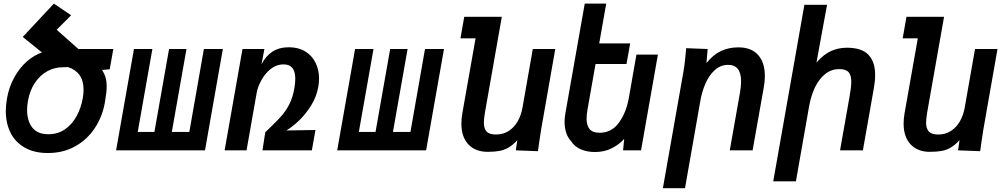

<svg xmlns="http://www.w3.org/2000/svg" viewBox="-20 -816 5440 1042"><path d="M11.5 -214Q11.5 -243.5 18 -282.5Q29 -344.5 57.5 -396Q86 -447.5 125.2 -482Q164.5 -516.5 207.5 -531.5L103.5 -615.5L272.5 -796.5L366 -733L287.5 -654.5L405.5 -550H595L575.5 -440L534 -436.5Q547 -416 553 -395Q559 -374 559 -347.5Q559 -317 549.5 -261.5Q536 -183.5 494.5 -120.8Q453 -58 387.8 -21.8Q322.5 14.5 240 14.5Q166.5 14.5 115 -14.5Q63.5 -43.5 37.5 -95Q11.5 -146.5 11.5 -214ZM429 -282Q433.5 -307 433.5 -328.5Q433.5 -378 411.5 -408.8Q389.5 -439.5 348.5 -452L319.5 -451Q277.5 -451 238.5 -430.5Q199.5 -410 170.8 -368.5Q142 -327 131.5 -267.5Q127 -243 127 -219Q127 -160.5 155 -124Q183 -87.5 242.5 -87.5Q295 -87.5 334 -115.2Q373 -143 396.5 -187Q420 -231 429 -282Z M1092.5 0H610L707 -550H807L727.5 -100H818L897.5 -550H992L912.5 -100H1007.5L1086.5 -550H1189.5Z M1296 -550H1415L1399 -466Q1420.5 -510 1457.2 -534.8Q1494 -559.5 1547.5 -559.5Q1599 -559.5 1636 -537.2Q1673 -515 1692.2 -476.2Q1711.5 -437.5 1711.5 -389.5Q1711.5 -369.5 1707.5 -345.5Q1698 -290 1667.2 -241.5Q1636.5 -193 1600 -159Q1563.5 -125 1534 -108L1692 -110.5L1672.5 0H1404.5L1419.5 -98L1451 -128.5Q1488.5 -165 1510.8 -190.5Q1533 -216 1551 -252Q1569 -288 1577.5 -337Q1582.5 -366 1582.5 -388.5Q1582.5 -466.5 1519.5 -466.5Q1479.5 -466.5 1448.2 -441Q1417 -415.5 1397.8 -379.5Q1378.5 -343.5 1373 -312L1318 0H1199Z M2292.5 0H1810L1907 -550H2007L1927.5 -100H2018L2097.5 -550H2192L2112.5 -100H2207.5L2286.5 -550H2389.5Z M2484 -145Q2484 -172.5 2489 -200.5L2561 -608H2479L2499.5 -725H2703.5L2612 -206.5Q2606 -170.5 2606 -150.5Q2606 -118.5 2620.8 -102.2Q2635.5 -86 2672 -86Q2711.5 -86 2741.5 -105.8Q2771.5 -125.5 2790 -158.5Q2808.5 -191.5 2815.5 -231.5L2871.5 -550H2993.5L2917 -114.5Q2913 -90.5 2906 -42.5L2899.5 4.5L2779.5 0L2787.5 -55.5Q2764 -29.5 2740.8 -15.8Q2717.5 -2 2691 3Q2664.5 8 2627 8Q2559.5 8 2521.8 -32.5Q2484 -73 2484 -145Z M3079.5 -50Q3062 -68 3053 -94.8Q3044 -121.5 3044 -154.5Q3044 -174 3048 -199L3153.5 -796.5H3270L3232 -580.5H3400L3380 -468.5H3212L3168 -219Q3163.5 -193 3163.5 -171.5Q3163.5 -134 3180.2 -114.8Q3197 -95.5 3234.5 -95.5Q3298.5 -95.5 3338.5 -149.5Q3378.5 -203.5 3393 -286L3434 -519.5H3550.5L3459 0H3361.5L3367.5 -62Q3341 -32.5 3301 -11.8Q3261 9 3209 9Q3164.5 9 3130.8 -6.2Q3097 -21.5 3079.5 -50Z M3704 -554.5 3820.5 -550 3814 -473.5Q3849 -518 3891.5 -538.5Q3934 -559 3987.5 -559Q4057 -559 4094 -518Q4131 -477 4131 -403Q4131 -374.5 4125 -341.5L4064.5 0H3940.5L3995.5 -310.5Q4002 -349.5 4002 -374Q4002 -464 3932 -464Q3890 -464 3858.8 -435.2Q3827.5 -406.5 3808.5 -362.5Q3789.5 -318.5 3781 -269.5L3697.5 205.5H3577.5L3689 -426.5Q3694.5 -458.5 3697.8 -490.5Q3701 -522.5 3704 -554.5Z M4345.5 -790H4468.5L4411 -476.5Q4449.5 -520.5 4489.5 -538.8Q4529.5 -557 4576.5 -557Q4656.5 -557 4693 -518.8Q4729.5 -480.5 4729.5 -409Q4729.5 -377 4722.5 -337.5L4663 0H4539L4590.5 -291.5Q4600 -343 4600 -373Q4600 -408.5 4585 -424.8Q4570 -441 4533.5 -441Q4492.5 -441 4459.5 -415.2Q4426.5 -389.5 4404.2 -344.5Q4382 -299.5 4371.5 -241.5L4299.5 168H4176.5Z M4884 -145Q4884 -172.5 4889 -200.5L4961 -608H4879L4899.5 -725H5103.5L5012 -206.5Q5006 -170.5 5006 -150.5Q5006 -118.5 5020.8 -102.2Q5035.5 -86 5072 -86Q5111.5 -86 5141.5 -105.8Q5171.5 -125.5 5190 -158.5Q5208.5 -191.5 5215.5 -231.5L5271.5 -550H5393.5L5317 -114.5Q5313 -90.5 5306 -42.5L5299.5 4.5L5179.5 0L5187.5 -55.5Q5164 -29.5 5140.8 -15.8Q5117.5 -2 5091 3Q5064.5 8 5027 8Q4959.5 8 4921.8 -32.5Q4884 -73 4884 -145Z"/></svg>

Font: JuliaMono
Style: Bold Italic
Weight: 700
Italic angle: -9°
Monospace: yes
Designer: cormullion
Foundry: corm
Version: Version 0.057; ttfautohint (v1.8.4)